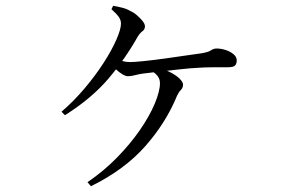

<svg xmlns="http://www.w3.org/2000/svg" viewBox="-20 -591 1040 665"><path d="M283 40Q339 2 385 -45Q431 -92 464.5 -140.5Q498 -189 516 -232Q534 -275 534 -303Q534 -317 526 -327.5Q518 -338 505 -345L518 -358Q544 -353 566 -342.5Q588 -332 601 -319.5Q614 -307 614 -298Q614 -287 606.5 -279.5Q599 -272 593 -259Q555 -166 483 -84.5Q411 -3 295 54ZM193 -204Q236 -241 273.5 -285.5Q311 -330 339 -373.5Q367 -417 383 -453.5Q399 -490 399 -509Q399 -522 391 -533Q383 -544 366 -559L372 -571Q389 -568 404.5 -564Q420 -560 431 -553Q443 -548 454.5 -538Q466 -528 474 -518Q482 -508 482 -500Q482 -489 473.5 -483Q465 -477 457 -464Q413 -386 355 -318Q297 -250 205 -192ZM423 -327Q415 -327 403.5 -334Q392 -341 381.5 -351Q371 -361 363 -369L375 -390Q391 -383 404 -379.5Q417 -376 430 -376Q445 -376 479 -379.5Q513 -383 552.5 -388.5Q592 -394 625.5 -399Q659 -404 675 -406Q701 -410 710.5 -416.5Q720 -423 730 -423Q745 -423 761 -418Q777 -413 788.5 -403.5Q800 -394 800 -382Q800 -371 794.5 -364.5Q789 -358 768 -358Q751 -358 720.5 -358Q690 -358 663 -356Q640 -355 604 -351Q568 -347 532.5 -343Q497 -339 474 -336Q460 -334 447 -330.5Q434 -327 423 -327Z"/></svg>

Font: Noto Serif JP
Style: Regular
Weight: 400
Designer: Ryoko NISHIZUKA  (kana & ideographs); Frank Grießhammer (Latin, Greek & Cyrillic); Wenlong ZHANG  (bopomofo); Sandoll Co
Foundry: Adobe
Version: Version 2.003-H1;hotconv 1.1.1;makeotfexe 2.6.0